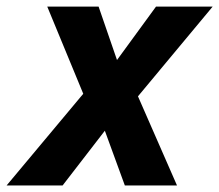

<svg xmlns="http://www.w3.org/2000/svg" viewBox="-69 -566 669 586"><path d="M75.2 -545.9H231.9L288.1 -382.8L407.2 -545.9H580.1L352.1 -272L471.2 0H312L251 -167L122.1 0H-48.8L185.1 -279.8Z"/></svg>

Font: Open Sans Hebrew
Style: Bold Italic
Weight: 700
Italic angle: -12°
Foundry: Ascender Corporation, Yanek Iontef
Version: Version 2.001;PS 002.001;hotconv 1.0.70;makeotf.lib2.5.58329